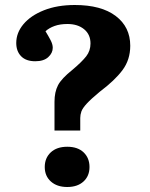

<svg xmlns="http://www.w3.org/2000/svg" viewBox="-20 -734 599 768"><path d="M198 -212V-327Q198 -366 212 -393Q226 -420 270 -455Q308 -487 325 -509Q342 -531 342 -560Q342 -596 316.5 -617Q291 -638 250 -638Q220 -638 198 -630Q176 -622 162 -609Q173 -591 182 -574Q191 -557 191 -543Q191 -522 173 -505.5Q155 -489 121 -489Q84 -489 64.5 -509Q45 -529 45 -562Q45 -603 74 -637.5Q103 -672 156 -693Q209 -714 279 -714Q385 -714 443 -670Q501 -626 501 -551Q501 -495 470 -453.5Q439 -412 379 -367Q344 -338 327 -319.5Q310 -301 305.5 -288Q301 -275 301 -262V-212ZM249 14Q208 14 183.5 -8Q159 -30 159 -66Q159 -102 183 -124.5Q207 -147 249 -147Q291 -147 314.5 -124.5Q338 -102 338 -66Q338 -30 314 -8Q290 14 249 14Z"/></svg>

Font: Literata 12pt
Style: Bold
Weight: 700
Designer: Latin by Veronika Burian and Jose Scaglione. Greek by Irene Vlachou. Cyrillic by Vera Evstafieva.
Foundry: TypeTogether
Version: Version 3.002